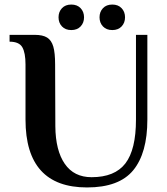

<svg xmlns="http://www.w3.org/2000/svg" viewBox="-20 -813 735 843"><path d="M92 -288V-530Q92 -581 78 -605.5Q64 -630 22 -630V-660H132Q168 -660 187 -648Q206 -636 214 -608.5Q222 -581 222 -530L223 -258Q224 -152 264.5 -93.5Q305 -35 382 -35Q484 -35 530.5 -95.5Q577 -156 577 -288V-660H627V-288Q627 -141 565 -65.5Q503 10 362 10Q92 10 92 -288ZM237 -737Q237 -761 252 -777Q267 -793 293 -793Q319 -793 334 -777Q349 -761 349 -737Q349 -713 334 -697Q319 -681 293 -681Q267 -681 252 -697Q237 -713 237 -737ZM417 -737Q417 -761 432 -777Q447 -793 473 -793Q499 -793 514 -777Q529 -761 529 -737Q529 -713 514 -697Q499 -681 473 -681Q447 -681 432 -697Q417 -713 417 -737Z"/></svg>

Font: Philosopher
Style: Bold
Weight: 700
Designer: Jovanny Lemonad
Foundry: Jovanny Lemonad
Version: Version 2.000